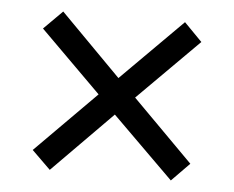

<svg xmlns="http://www.w3.org/2000/svg" viewBox="-40 -620 652 534"><g transform="rotate(5 286.0 -353.0)"><path d="M456 -574 285 -403 116 -574 64 -522 234 -353 65 -183 117 -132 284 -301 455 -132 505 -183 336 -353 506 -523Z"/></g></svg>

Font: Noto Sans Lycian
Style: Regular
Weight: 400
Designer: Monotype Design Team
Foundry: Monotype Imaging Inc.
Version: Version 2.002